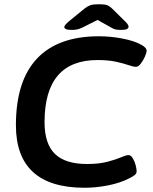

<svg xmlns="http://www.w3.org/2000/svg" viewBox="-20 -878 720 905"><path d="M379 7Q55 7 55 -288Q55 -496 154 -601.5Q253 -707 446 -707Q503 -707 558.5 -696Q614 -685 644 -668Q671 -654 671 -639Q671 -629 663 -611Q655 -593 643.5 -578Q632 -563 621 -563Q609 -563 586 -571Q563 -579 527 -587Q491 -595 440 -595Q190 -595 190 -302Q190 -200 239 -152.5Q288 -105 390 -105Q447 -105 486.5 -115.5Q526 -126 550.5 -136.5Q575 -147 585 -147Q597 -147 606 -132Q615 -117 619.5 -99Q624 -81 624 -71Q624 -60 614.5 -52.5Q605 -45 586 -36Q545 -15 488.5 -4Q432 7 379 7ZM318 -737Q298 -737 290.5 -741Q283 -745 283 -750Q283 -755 287.5 -760.5Q292 -766 303 -776L379 -838Q393 -849 406 -853.5Q419 -858 446 -858Q473 -858 485 -853.5Q497 -849 509 -837L571 -776Q581 -766 583.5 -760.5Q586 -755 586 -752Q586 -746 579 -741.5Q572 -737 551 -737Q538 -737 527.5 -738.5Q517 -740 506 -747L440 -784L368 -748Q353 -741 342 -739Q331 -737 318 -737Z"/></svg>

Font: Asap Semi Expanded Semi Expanded SemiBold
Style: Italic
Weight: 600
Width: 6
Italic angle: -6°
Designer: Pablo Cosgaya
Foundry: Omnibus-Type
Version: Version 3.001; ttfautohint (v1.8.4.7-5d5b)